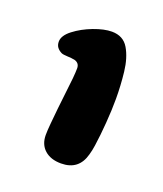

<svg xmlns="http://www.w3.org/2000/svg" viewBox="-65 -635 303 356"><g transform="rotate(20 86.0 -457.0)"><path d="M93 -326.5Q72.5 -326.5 60.5 -337.2Q48.5 -348 48.5 -366.5Q48.5 -375 49.8 -389.2Q51 -403.5 52.8 -420Q54.5 -436.5 56.5 -452.8Q58.5 -469 59.8 -482.2Q61 -495.5 61 -502.5Q61 -512.5 51.5 -515.5Q44.5 -517 36.2 -517.2Q28 -517.5 24.5 -519Q18.5 -522 15.2 -526.5Q12 -531 12 -537.5Q12 -549.5 27.2 -561.2Q42.5 -573 63 -580.8Q83.5 -588.5 98.5 -588.5Q121 -588.5 131.5 -570.8Q142 -553 145 -526.5Q148 -500 148 -474Q148 -463.5 147.5 -451Q147 -438.5 146 -426.2Q145 -414 143.8 -402Q142.5 -390 141 -379.5Q139.5 -369 137 -360.5Q128 -326.5 93 -326.5Z"/></g></svg>

Font: Gluten
Style: Bold
Weight: 700
Designer: Tyler Finck
Foundry: Etcetera Type Company
Version: Version 1.204